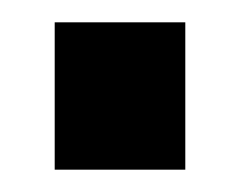

<svg xmlns="http://www.w3.org/2000/svg" viewBox="-20 -152 215 172"><path d="M146 0V-132H29V0Z"/></svg>

Font: Gemini
Style: Regular
Weight: 700
Designer: Pushpananda Ekanayake, Sol Matas, Kosala Senevirathne
Foundry: Mooniak
Version: Version 1.000;PS 1.0;hotconv 1.0.86;makeotf.lib2.5.63406